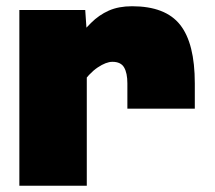

<svg xmlns="http://www.w3.org/2000/svg" viewBox="-20 -595 690 615"><path d="M388 -247V-328Q388 -361 377.5 -379Q367 -397 340 -397Q320 -397 293 -379Q266 -361 237 -320L219 -462Q246 -496 271.5 -521.5Q297 -547 328.5 -561Q360 -575 403 -575Q510 -575 557 -515.5Q604 -456 604 -328V-247ZM42 0V-563H253L258 -490V0Z"/></svg>

Font: Azeret Mono Thin Black
Style: Regular
Weight: 900
Version: Version 1.002